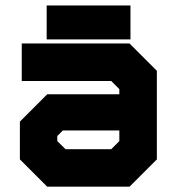

<svg xmlns="http://www.w3.org/2000/svg" viewBox="-20 -704 666 724"><path d="M158 0 55 -103V-245.5L158 -348.5H430V-368L399.5 -398.5H62V-540H468.5L571.5 -437V-103L468.5 0ZM194.5 -69 130.5 -132V-225L183.5 -278H502V-137L433 -69ZM194.5 -69H433L502 -137V-403L437 -467H124.5H437L502 -403V-278H183.5L130.5 -225V-132ZM227 -141.5H399.5L430 -172V-212H217L196 -191V-172ZM156 -555.5V-683.5H472V-555.5ZM221 -618.5H413H221Z"/></svg>

Font: Tourney Thin Black
Style: Regular
Weight: 900
Version: Version 1.015